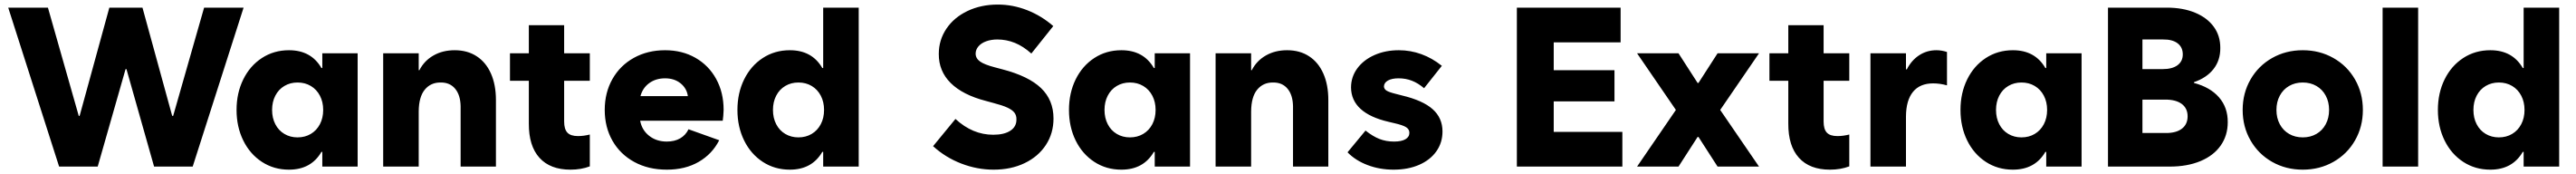

<svg xmlns="http://www.w3.org/2000/svg" viewBox="-20 -741 11470 774"><path d="M16.6 -707H193.4L330.6 -225.6H334.5L466.8 -707H614.3L746.6 -225.6H751L888.7 -707H1064.5L837.9 0H666L543 -433.6H539.1L415 0H243.2Z M1418.9 -252Q1418.9 -287.6 1404.3 -315.4Q1389.6 -343.3 1363.8 -358.6Q1337.9 -374 1304.7 -374Q1272 -374 1246.1 -358.6Q1220.2 -343.3 1205.8 -315.4Q1191.4 -287.6 1191.4 -252Q1191.4 -216.3 1205.8 -188.5Q1220.2 -160.6 1246.1 -145.3Q1272 -129.9 1304.7 -129.9Q1337.9 -129.9 1363.8 -145.3Q1389.6 -160.6 1404.3 -188.5Q1418.9 -216.3 1418.9 -252ZM1415 0V-65.4H1411.1Q1365.2 13.7 1266.6 13.7Q1199.2 13.7 1146 -21Q1092.8 -55.7 1063 -116.2Q1033.2 -176.8 1033.2 -252Q1033.2 -327.1 1063 -387.7Q1092.8 -448.2 1146 -482.9Q1199.2 -517.6 1266.6 -517.6Q1365.2 -517.6 1411.1 -438.5H1415V-503.9H1572.3V0Z M1686 -503.9H1844.2V-428.7H1847.2Q1868.7 -470.7 1909.7 -494.1Q1950.7 -517.6 2004.4 -517.6Q2061 -517.6 2102.3 -490.7Q2143.6 -463.9 2165.8 -413.8Q2188 -363.8 2188 -295.9V0H2030.8V-268.6Q2029.8 -318.4 2006.3 -346.4Q1982.9 -374.5 1941.9 -374Q1897.9 -374.5 1871.3 -342.3Q1844.7 -310.1 1844.2 -245.1V0H1686Z M2250.5 -503.9H2334.5V-628.9H2491.7V-503.9H2606V-381.8H2491.7V-200.2Q2491.7 -166.5 2506.1 -151.1Q2520.5 -135.7 2553.2 -135.7Q2578.6 -135.7 2606 -142.6V-1Q2567.4 13.7 2520 13.7Q2429.7 13.7 2381.8 -39.1Q2334 -91.8 2334.5 -191.4V-381.8H2250.5Z M2672.4 -252Q2672.4 -329.1 2706.8 -389.6Q2741.2 -450.2 2802.5 -483.9Q2863.8 -517.6 2940.9 -517.6Q3017.1 -517.6 3076.2 -483.9Q3135.3 -450.2 3168.5 -389.9Q3201.7 -329.6 3201.7 -252Q3200.7 -223.6 3197.8 -204.1H2830.1Q2837.9 -162.1 2870.4 -136.7Q2902.8 -111.3 2948.7 -111.3Q2983.4 -111.3 3008.1 -125.5Q3032.7 -139.6 3045.4 -166L3182.1 -117.2Q3150.9 -55.7 3090.8 -21Q3030.8 13.7 2948.7 13.7Q2866.7 13.7 2804 -20.5Q2741.2 -54.7 2706.8 -115Q2672.4 -175.3 2672.4 -252ZM3042.5 -313.5Q3037.6 -348.1 3010 -370.4Q2982.4 -392.6 2940.9 -392.6Q2899.9 -392.6 2870.6 -371.3Q2841.3 -350.1 2831.5 -313.5Z M3645 0V-65.4H3641.1Q3595.2 13.7 3496.6 13.7Q3429.2 13.7 3376 -21Q3322.8 -55.7 3293 -116.2Q3263.2 -176.8 3263.2 -252Q3263.2 -327.1 3293 -387.7Q3322.8 -448.2 3376 -482.9Q3429.2 -517.6 3496.6 -517.6Q3595.2 -517.6 3641.1 -438.5H3645V-707H3803.2V0ZM3648.9 -252Q3648.9 -287.6 3634.3 -315.4Q3619.6 -343.3 3593.8 -358.6Q3567.9 -374 3534.7 -374Q3502 -374 3476.1 -358.6Q3450.2 -343.3 3435.8 -315.4Q3421.4 -287.6 3421.4 -252Q3421.4 -216.3 3435.8 -188.5Q3450.2 -160.6 3476.1 -145.3Q3502 -129.9 3534.7 -129.9Q3567.9 -129.9 3593.8 -145.3Q3619.6 -160.6 3634.3 -188.5Q3648.9 -216.3 3648.9 -252Z M4134.3 -90.8 4233.9 -211.9Q4310.1 -141.6 4401.9 -141.6Q4451.2 -141.6 4478.5 -159.7Q4505.9 -177.7 4505.4 -210Q4505.9 -227.5 4496.3 -240Q4486.8 -252.4 4464.4 -262.7Q4441.9 -272.9 4401.9 -283.2L4369.6 -292Q4266.1 -318.8 4212.6 -371.8Q4159.2 -424.8 4159.7 -501Q4159.7 -563 4193.6 -613.3Q4227.5 -663.6 4287.6 -692.1Q4347.7 -720.7 4422.4 -720.7Q4489.3 -720.7 4553 -695.8Q4616.7 -670.9 4669.4 -625L4571.8 -502.9Q4535.6 -535.2 4498.3 -550.3Q4460.9 -565.4 4420.4 -565.4Q4393.1 -565.4 4370.8 -557.4Q4348.6 -549.3 4336.2 -534.7Q4323.7 -520 4323.7 -502Q4324.2 -481 4343.5 -467.3Q4362.8 -453.6 4409.7 -441.4L4442.9 -432.6Q4559.6 -402.3 4615 -349.1Q4670.4 -295.9 4670.4 -213.9Q4670.4 -147.9 4636.5 -96.2Q4602.5 -44.4 4542 -15.4Q4481.4 13.7 4403.8 13.7Q4330.6 13.7 4260 -13.4Q4189.5 -40.5 4134.3 -90.8Z M5125 -252Q5125 -287.6 5110.4 -315.4Q5095.7 -343.3 5069.8 -358.6Q5043.9 -374 5010.7 -374Q4978 -374 4952.1 -358.6Q4926.3 -343.3 4911.9 -315.4Q4897.5 -287.6 4897.5 -252Q4897.5 -216.3 4911.9 -188.5Q4926.3 -160.6 4952.1 -145.3Q4978 -129.9 5010.7 -129.9Q5043.9 -129.9 5069.8 -145.3Q5095.7 -160.6 5110.4 -188.5Q5125 -216.3 5125 -252ZM5121.1 0V-65.4H5117.2Q5071.3 13.7 4972.7 13.7Q4905.3 13.7 4852.1 -21Q4798.8 -55.7 4769 -116.2Q4739.3 -176.8 4739.3 -252Q4739.3 -327.1 4769 -387.7Q4798.8 -448.2 4852.1 -482.9Q4905.3 -517.6 4972.7 -517.6Q5071.3 -517.6 5117.2 -438.5H5121.1V-503.9H5278.3V0Z M5392.1 -503.9H5550.3V-428.7H5553.2Q5574.7 -470.7 5615.7 -494.1Q5656.7 -517.6 5710.4 -517.6Q5767.1 -517.6 5808.3 -490.7Q5849.6 -463.9 5871.8 -413.8Q5894 -363.8 5894 -295.9V0H5736.8V-268.6Q5735.8 -318.4 5712.4 -346.4Q5689 -374.5 5647.9 -374Q5604 -374.5 5577.4 -342.3Q5550.8 -310.1 5550.3 -245.1V0H5392.1Z M5979.5 -63.5 6059.6 -160.2Q6092.3 -134.3 6121.8 -122.8Q6151.4 -111.3 6186.5 -111.3Q6219.7 -111.3 6237.3 -121.6Q6254.9 -131.8 6254.9 -150.4Q6254.9 -166 6240.2 -175.3Q6225.6 -184.6 6186.5 -193.4L6162.1 -199.2Q6079.6 -218.3 6037.6 -256.6Q5995.6 -294.9 5995.1 -351.6Q5995.1 -398.9 6022.9 -436.8Q6050.8 -474.6 6099.4 -496.1Q6147.9 -517.6 6208 -517.6Q6259.8 -517.6 6308.3 -500Q6356.9 -482.4 6399.4 -448.2L6320.3 -348.6Q6293.9 -371.1 6266.4 -381.8Q6238.8 -392.6 6207 -392.6Q6176.8 -392.6 6159.4 -382.8Q6142.1 -373 6141.6 -356.4Q6142.1 -344.7 6153.6 -337.6Q6165 -330.6 6195.3 -323.2L6221.7 -316.4Q6314.5 -294.4 6358.4 -255.4Q6402.3 -216.3 6402.3 -156.2Q6402.3 -106.4 6375 -67.9Q6347.7 -29.3 6298.3 -7.8Q6249 13.7 6184.6 13.7Q6123 13.7 6069.1 -6.6Q6015.1 -26.9 5979.5 -63.5Z M6733.4 -707H7195.3V-552.7H6897.5V-428.7H7168V-290H6897.5V-154.3H7203.1V0H6733.4Z M7441.4 -252 7268.6 -503.9H7453.1L7538.1 -372.1H7542L7627 -503.9H7811.5L7638.7 -252L7811.5 0H7627L7542 -131.8H7538.1L7453.1 0H7268.6Z M7857.9 -503.9H7941.9V-628.9H8099.1V-503.9H8213.4V-381.8H8099.1V-200.2Q8099.1 -166.5 8113.5 -151.1Q8127.9 -135.7 8160.6 -135.7Q8186 -135.7 8213.4 -142.6V-1Q8174.8 13.7 8127.4 13.7Q8037.1 13.7 7989.3 -39.1Q7941.4 -91.8 7941.9 -191.4V-381.8H7857.9Z M8307.6 -503.9H8465.8V-432.6H8469.7Q8490.2 -472.7 8524.4 -495.1Q8558.6 -517.6 8601.6 -517.6Q8624.5 -517.6 8648.4 -509.8V-361.3Q8617.2 -370.1 8586.9 -370.1Q8527.8 -370.1 8497.1 -332.5Q8466.3 -294.9 8465.8 -223.1V0H8307.6Z M9094.2 -252Q9094.2 -287.6 9079.6 -315.4Q9064.9 -343.3 9039.1 -358.6Q9013.2 -374 8980 -374Q8947.3 -374 8921.4 -358.6Q8895.5 -343.3 8881.1 -315.4Q8866.7 -287.6 8866.7 -252Q8866.7 -216.3 8881.1 -188.5Q8895.5 -160.6 8921.4 -145.3Q8947.3 -129.9 8980 -129.9Q9013.2 -129.9 9039.1 -145.3Q9064.9 -160.6 9079.6 -188.5Q9094.2 -216.3 9094.2 -252ZM9090.3 0V-65.4H9086.4Q9040.5 13.7 8941.9 13.7Q8874.5 13.7 8821.3 -21Q8768.1 -55.7 8738.3 -116.2Q8708.5 -176.8 8708.5 -252Q8708.5 -327.1 8738.3 -387.7Q8768.1 -448.2 8821.3 -482.9Q8874.5 -517.6 8941.9 -517.6Q9040.5 -517.6 9086.4 -438.5H9090.3V-503.9H9247.6V0Z M9365.2 -707H9627Q9698.7 -707 9752.9 -684.6Q9807.1 -662.1 9836.4 -621.6Q9865.7 -581.1 9865.2 -527.3Q9865.7 -473.1 9835.2 -434.1Q9804.7 -395 9748 -375.5V-372.1Q9820.3 -353 9859.6 -307.9Q9898.9 -262.7 9898.4 -197.3Q9898.4 -138.2 9866.9 -93.5Q9835.4 -48.8 9776.9 -24.4Q9718.3 0 9640.6 0H9365.2ZM9719.7 -223.6Q9719.7 -259.3 9693.4 -278.8Q9667 -298.3 9619.1 -297.9H9518.6V-149.4H9622.1Q9668.5 -148.9 9694.1 -168.5Q9719.7 -188 9719.7 -223.6ZM9698.2 -499Q9698.2 -530.8 9675.3 -548.3Q9652.3 -565.9 9610.4 -565.4H9518.6V-433.6H9608.4Q9651.4 -433.6 9674.8 -450.9Q9698.2 -468.3 9698.2 -499Z M9964.8 -252Q9964.8 -326.7 9999.8 -387.5Q10034.7 -448.2 10095.9 -482.9Q10157.2 -517.6 10232.4 -517.6Q10307.6 -517.6 10368.9 -482.9Q10430.2 -448.2 10465.1 -387.5Q10500 -326.7 10500 -252Q10500 -177.2 10465.1 -116.5Q10430.2 -55.7 10368.9 -21Q10307.6 13.7 10232.4 13.7Q10157.2 13.7 10095.9 -21Q10034.7 -55.7 9999.8 -116.5Q9964.8 -177.2 9964.8 -252ZM10349.6 -252Q10349.6 -287.6 10334.7 -315.4Q10319.8 -343.3 10293.2 -358.6Q10266.6 -374 10232.4 -374Q10198.2 -374 10171.6 -358.6Q10145 -343.3 10130.1 -315.4Q10115.2 -287.6 10115.2 -252Q10115.2 -216.3 10130.1 -188.5Q10145 -160.6 10171.6 -145.3Q10198.2 -129.9 10232.4 -129.9Q10266.6 -129.9 10293.2 -145.3Q10319.8 -160.6 10334.7 -188.5Q10349.6 -216.3 10349.6 -252Z M10587.9 -707H10746.1V0H10587.9Z M11215.8 0V-65.4H11211.9Q11166 13.7 11067.4 13.7Q11000 13.7 10946.8 -21Q10893.6 -55.7 10863.8 -116.2Q10834 -176.8 10834 -252Q10834 -327.1 10863.8 -387.7Q10893.6 -448.2 10946.8 -482.9Q11000 -517.6 11067.4 -517.6Q11166 -517.6 11211.9 -438.5H11215.8V-707H11374V0ZM11219.7 -252Q11219.7 -287.6 11205.1 -315.4Q11190.4 -343.3 11164.6 -358.6Q11138.7 -374 11105.5 -374Q11072.8 -374 11046.9 -358.6Q11021 -343.3 11006.6 -315.4Q10992.2 -287.6 10992.2 -252Q10992.2 -216.3 11006.6 -188.5Q11021 -160.6 11046.9 -145.3Q11072.8 -129.9 11105.5 -129.9Q11138.7 -129.9 11164.6 -145.3Q11190.4 -160.6 11205.1 -188.5Q11219.7 -216.3 11219.7 -252Z"/></svg>

Font: Wanted Sans ExtraBold
Style: Regular
Weight: 800
Designer: Original Design by Kil Hyung-jin and Kang Hanbin, Wanted Lab, Inc; Hangeul from Source Han Sans by Jang Soo-young and Ka
Foundry: Wanted Lab, Inc.
Version: Version 1.003